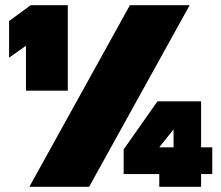

<svg xmlns="http://www.w3.org/2000/svg" viewBox="-20 -719 852 739"><path d="M80 -543 15 -497V-638L98 -699H241V-370H80ZM480 -699H710L323 0H93ZM593 -49H456V-144L586 -329H754V-152H797V-49H754V0H593ZM648 -152V-221L593 -152Z"/></svg>

Font: Prompt Black
Style: Regular
Weight: 900
Designer: Katatrad Team
Foundry: CadsonDemak
Version: Version 1.001